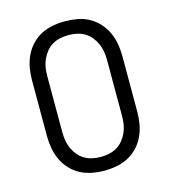

<svg xmlns="http://www.w3.org/2000/svg" viewBox="-105 -766 760 862"><g transform="rotate(-15 275.0 -335.0)"><path d="M275 12Q246 12 217.5 6.5Q189 1 164 -12Q139 -25 119 -46.5Q99 -68 87 -94Q75 -120 70 -148Q65 -176 65 -205V-465Q65 -494 70 -522Q75 -550 87 -576Q99 -602 119 -623.5Q139 -645 164 -658Q189 -671 217.5 -676.5Q246 -682 275 -682Q304 -682 332.5 -677Q361 -672 386 -658.5Q411 -645 431 -623.5Q451 -602 463 -576Q475 -550 480 -522Q485 -494 485 -465V-205Q485 -176 480 -148Q475 -120 463 -94Q451 -68 431 -46.5Q411 -25 386 -12Q361 1 332.5 6.5Q304 12 275 12ZM275 -52Q295 -52 314 -56Q333 -60 350 -70Q367 -80 379.5 -95.5Q392 -111 400 -129Q408 -147 411 -166Q414 -185 414 -205V-465Q414 -485 411 -504Q408 -523 400 -541Q392 -559 379.5 -574.5Q367 -590 350 -600Q333 -610 314 -614Q295 -618 275 -618Q255 -618 236 -614Q217 -610 200 -600Q183 -590 170.5 -574.5Q158 -559 150 -541Q142 -523 139 -504Q136 -485 136 -465V-205Q136 -185 139 -166Q142 -147 150 -129Q158 -111 170.5 -95.5Q183 -80 200 -70Q217 -60 236 -56Q255 -52 275 -52Z"/></g></svg>

Font: Lode Term
Style: Regular
Weight: 400
Monospace: yes
Designer: Belleve Invis
Foundry: Belleve Invis
Version: Version 29.2.0